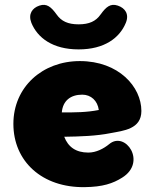

<svg xmlns="http://www.w3.org/2000/svg" viewBox="-20 -757 640 789"><path d="M329 12C402 11 444 -3 482 -27C585 -91 495 -220 429 -165C406 -146 375 -130 343 -130C292 -130 260 -153 244 -195C309 -196 375 -198 435 -210C487 -220 561 -226 561 -301C561 -400 468 -506 308 -506C154 -506 35 -399 35 -248C35 -94 153 15 329 12ZM303 -554C410 -554 472 -602 497 -663C512 -699 494 -724 464 -734C434 -744 416 -729 393 -697C374 -670 347 -657 303 -657C259 -657 232 -670 213 -697C190 -729 172 -744 142 -734C112 -724 95 -699 109 -663C134 -602 196 -554 303 -554ZM234 -295C238 -343 270 -368 318 -368C354 -368 381 -343 386 -305C336 -295 288 -295 234 -295Z"/></svg>

Font: SN Pro Black
Style: Regular
Weight: 900
Designer: Tobias Whetton
Foundry: Supernotes
Version: Version 1.001;Glyphs 3.2 (3249)